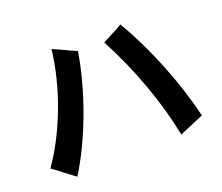

<svg xmlns="http://www.w3.org/2000/svg" viewBox="-115 -802 1192 1031"><g transform="rotate(-20 481.0 -287.0)"><path d="M103 14Q75 -9 42 -32Q128 -155 188 -314Q248 -473 267 -633L325 -607Q337 -601 355 -592.5Q373 -584 397 -574Q369 -408 306.5 -239.5Q244 -71 163 59ZM545 -569 574 -584Q632 -614 660 -630Q741 -491 804 -333Q867 -175 904 -22L765 37Q736 -110 679.5 -266.5Q623 -423 545 -569Z"/></g></svg>

Font: Gmarket Sans TTF Bold
Style: Regular
Weight: 700
Designer: Creative Director : Sungho Lee; Art Director : Kiwoong Choi; Project Manager : Sori Yang, Jongwook Yoon; Font Designer :
Foundry: Sandoll Inc.
Version: Version 1.000;hotconv 1.0.109;makeotfexe 2.5.65596